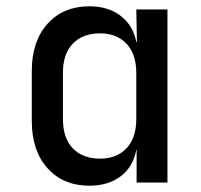

<svg xmlns="http://www.w3.org/2000/svg" viewBox="-20 -580 640 610"><path d="M264 10Q181 10 131 -45.5Q81 -101 81 -196V-354Q81 -449 131 -504.5Q181 -560 264 -560Q324 -560 363.5 -529.5Q403 -499 413 -447H415L413 -550H512V0H414V-104H413Q403 -50 363.5 -20Q324 10 264 10ZM298 -76Q351 -76 382 -109Q413 -142 413 -202V-348Q413 -408 382 -441Q351 -474 298 -474Q243 -474 211.5 -441.5Q180 -409 180 -349V-202Q180 -141 211.5 -108.5Q243 -76 298 -76Z"/></svg>

Font: JetBrainsMono NFM Medium
Style: Regular
Weight: 500
Monospace: yes
Designer: Philipp Nurullin, Konstantin Bulenkov
Foundry: JetBrains
Version: Version 2.304; ttfautohint (v1.8.4.7-5d5b);Nerd Fonts 3.3.0